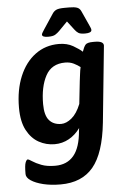

<svg xmlns="http://www.w3.org/2000/svg" viewBox="-61 -762 668 1017"><g transform="rotate(-5 273.0 -253.0)"><path d="M222 -573Q190 -573 190 -587Q190 -593 205 -615L256 -692Q264 -705 277 -711.5Q290 -718 323 -718H347Q373 -718 387.5 -713Q402 -708 409 -692L444 -615Q448 -606 450.5 -600Q453 -594 453 -589Q453 -573 418 -573Q393 -573 382.5 -580Q372 -587 364 -598L328 -645L282 -598Q272 -588 260 -580.5Q248 -573 222 -573ZM220 212Q168 212 127.5 202Q87 192 63 176Q39 160 39 141Q39 95 45 80Q51 65 57 65Q63 65 80 76.5Q97 88 126.5 99.5Q156 111 200 111Q263 111 298.5 68.5Q334 26 341 -63L343 -77Q318 -42 283 -22.5Q248 -3 207 -3Q162 -3 123 -24.5Q84 -46 59.5 -92Q35 -138 35 -212Q35 -306 65 -378Q95 -450 149 -490Q203 -530 274 -530Q318 -530 350 -511.5Q382 -493 398 -478Q406 -502 415 -513.5Q424 -525 456 -525H466Q512 -525 512 -501L471 -95Q454 67 393.5 139.5Q333 212 220 212ZM251 -107Q278 -107 306.5 -130.5Q335 -154 355 -204L368 -323Q371 -344 373 -362.5Q375 -381 379 -398Q365 -409 345 -419Q325 -429 299 -429Q227 -429 195.5 -370.5Q164 -312 164 -220Q164 -160 187 -133.5Q210 -107 251 -107Z"/></g></svg>

Font: Asap SemiBold
Style: Italic
Weight: 600
Italic angle: -6°
Designer: Pablo Cosgaya
Foundry: Omnibus-Type
Version: Version 3.001; ttfautohint (v1.8.3)